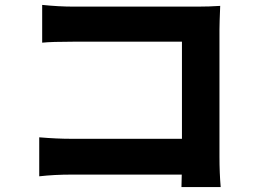

<svg xmlns="http://www.w3.org/2000/svg" viewBox="-20 -737 1040 783"><path d="M280 -710H787Q833 -710 878 -713Q875 -641 875 -616V-98Q875 -32 880 26H720Q722 -44 722 -81V-567H280Q191 -567 152 -563V-717Q220 -710 280 -710ZM268 -171H810V-25H273Q201 -25 140 -18V-177Q212 -171 268 -171Z"/></svg>

Font: Merged Yaku Han JP ExtraBold
Style: Regular
Weight: 800
Designer: Ryoko NISHIZUKA 西塚涼子 (kana, bopomofo & ideographs); Paul D. Hunt (Latin, Greek & Cyrillic); Sandoll Communications 산돌커뮤니
Foundry: Adobe
Version: Version 2.004